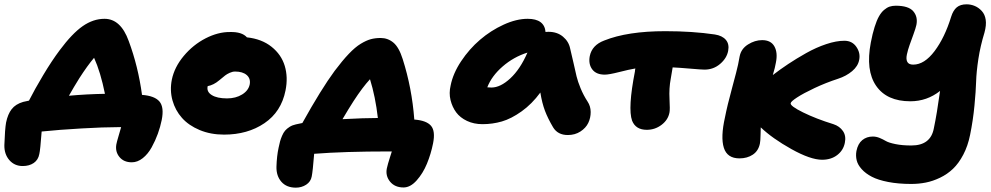

<svg xmlns="http://www.w3.org/2000/svg" viewBox="-42 -658 4543 880"><path d="M562 85.9Q525.4 85.9 505.4 61.5Q485.4 37.1 491.2 3.9Q493.2 -7.3 501.7 -35.6Q510.3 -64 513.2 -75.2H497.1Q433.1 -75.2 331.3 -69.3Q229.5 -63.5 148.9 -55.2Q142.6 30.3 138.2 47.9Q133.3 74.7 112.8 88.9Q92.3 103 62 103Q24.4 103 0.7 75.7Q-22.9 48.3 -22 6.8Q-19.5 -66.4 -14.2 -96.2Q-6.3 -134.8 11.5 -157.7Q29.3 -180.7 64 -190.9Q73.7 -193.4 90.8 -196.8Q116.7 -248 156 -313.7Q195.3 -379.4 231.9 -428.2Q288.6 -504.4 336.9 -538.1Q385.3 -571.8 437 -571.8Q511.2 -571.8 547.9 -470.2Q591.3 -353.5 608.9 -223.1Q667 -218.8 689 -192.6Q710.9 -166.5 699.2 -107.9Q692.9 -76.7 681.4 -44.9Q669.9 -13.2 653.1 17.3Q636.2 47.9 612.3 66.9Q588.4 85.9 562 85.9ZM321.8 -299.8Q295.9 -258.3 273.9 -219.2Q355.5 -226.6 439 -228Q418.9 -327.6 389.2 -393.1Q358.9 -357.4 321.8 -299.8Z M984.9 -41Q923.3 -41 873 -62Q822.8 -83 792 -117.7Q761.2 -152.3 748.5 -198Q735.8 -243.7 745.6 -293Q757.3 -350.1 800 -401.4Q842.8 -452.6 900.1 -482.2Q957.5 -511.7 1011.7 -511.2Q1066.9 -512.7 1089.8 -486.8Q1157.7 -479.5 1202.6 -443.6Q1247.6 -407.7 1263.2 -355.7Q1278.8 -303.7 1266.6 -243.2Q1247.1 -145.5 1169.9 -93.3Q1092.8 -41 984.9 -41ZM909.7 -262.2Q904.3 -237.3 928.7 -222.2Q953.1 -207 998.5 -207Q1038.6 -207 1067.6 -224.9Q1096.7 -242.7 1102.5 -271Q1107.4 -297.9 1088.9 -314Q1070.3 -330.1 1035.6 -330.1Q1023.4 -330.1 1010.7 -324.2Q998 -318.4 990.2 -312.3Q982.4 -306.2 962.9 -290Q937 -268.1 909.7 -263.2Z M1807.6 201.2Q1767.6 201.2 1745.8 174.6Q1724.1 147.9 1731 113.8Q1732.9 104.5 1736.6 91.6Q1740.2 78.6 1745.6 62Q1751 45.4 1753.9 36.1H1741.7Q1535.6 36.1 1397.9 46.9Q1391.6 127 1386.7 150.9Q1382.3 174.8 1361.3 188.5Q1340.3 202.1 1314 202.1Q1271.5 202.1 1247.8 175.3Q1224.1 148.4 1225.1 106Q1226.6 57.1 1234.9 19Q1238.3 2 1241.5 -9.5Q1244.6 -21 1250.7 -35.4Q1256.8 -49.8 1264.6 -59.1Q1272.5 -68.4 1285.2 -76.4Q1297.9 -84.5 1314 -87.9Q1337.9 -93.3 1343.8 -94.2Q1430.2 -249.5 1491.7 -333Q1527.3 -380.4 1556.6 -411.1Q1585.9 -441.9 1611.3 -457.3Q1636.7 -472.7 1657.2 -478.3Q1677.7 -483.9 1702.6 -483.9Q1735.8 -483.9 1761.2 -462.6Q1786.6 -441.4 1803.7 -387.2Q1846.2 -253.9 1856.9 -109.9H1858.9Q1913.1 -105.5 1933.6 -81.3Q1954.1 -57.1 1942.9 -1Q1933.1 47.9 1914.8 92.3Q1896.5 136.7 1867.7 168.9Q1838.9 201.2 1807.6 201.2ZM1578.6 -194.8Q1556.2 -160.2 1527.8 -111.8Q1627 -117.2 1689.9 -117.2Q1678.7 -214.8 1653.8 -294.9Q1619.1 -257.3 1578.6 -194.8Z M2169.4 -88.9Q2129.9 -88.9 2098.4 -103.8Q2066.9 -118.7 2048.8 -143.1Q2030.8 -167.5 2022.9 -199.5Q2015.1 -231.4 2023.4 -266.1Q2034.2 -321.3 2071.5 -377.4Q2108.9 -433.6 2158.2 -475.8Q2207.5 -518.1 2266.1 -544.9Q2324.7 -571.8 2376.5 -571.8Q2453.1 -571.8 2458.5 -511.2Q2462.4 -512.2 2472.2 -512.2Q2511.7 -512.2 2538.3 -490Q2564.9 -467.8 2571.3 -435.1Q2577.6 -410.2 2586.4 -370.4Q2595.2 -330.6 2600.6 -307.9Q2606 -285.2 2619.1 -253.2Q2632.3 -221.2 2651.4 -191.9Q2665 -171.4 2665.3 -144.8Q2665.5 -118.2 2654.3 -94.7Q2643.1 -71.3 2618.2 -55.2Q2593.3 -39.1 2560.5 -39.1Q2514.6 -39.1 2493.2 -74.2Q2469.2 -114.7 2455.8 -150.1Q2442.4 -185.5 2434.6 -233.9Q2396 -181.2 2348.6 -147.5Q2301.3 -113.8 2258.3 -101.3Q2215.3 -88.9 2169.4 -88.9ZM2210.4 -256.8Q2251.5 -256.8 2296.9 -298.8Q2342.3 -340.8 2375.5 -417Q2312 -397 2261.7 -353.3Q2211.4 -309.6 2191.4 -257.8Q2194.3 -257.8 2200.7 -257.3Q2207 -256.8 2210.4 -256.8Z M2922.4 -63Q2871.6 -63 2855 -105Q2835 -161.6 2868.2 -331.1Q2868.2 -336.4 2870.1 -344.2Q2841.3 -339.4 2795.2 -327.6Q2749 -315.9 2730 -315.9Q2690.4 -315.9 2672.4 -340.1Q2654.3 -364.3 2661.1 -400.9Q2671.4 -451.2 2727.1 -472.2Q2834 -515.1 3007.3 -515.1Q3131.8 -515.1 3234.4 -500Q3268.6 -494.6 3284.9 -475.3Q3301.3 -456.1 3295.4 -424.8Q3289.1 -391.1 3258.5 -365Q3228 -338.9 3187 -338.9Q3173.8 -338.9 3122.8 -343.3Q3071.8 -347.7 3041 -349.1Q3035.2 -313 3032.2 -296.9Q3023.9 -253.4 3026.6 -204.1Q3029.3 -154.8 3026.4 -142.1Q3020 -108.4 2990 -85.7Q2960 -63 2922.4 -63Z M3347.2 67.9Q3291 67.9 3275.6 19.3Q3260.3 -29.3 3280.8 -120.1Q3291 -172.9 3313.5 -255.4Q3335.9 -337.9 3340.8 -361.8Q3345.7 -389.2 3348.1 -399.9Q3355 -434.6 3386.5 -454.3Q3418 -474.1 3451.2 -474.1Q3491.2 -474.1 3507.3 -445.3Q3523.4 -416.5 3514.2 -371.1Q3510.7 -349.1 3500 -314Q3534.2 -340.3 3570.6 -364.5Q3606.9 -388.7 3652.8 -414.6Q3698.7 -440.4 3744.9 -455.8Q3791 -471.2 3828.1 -471.2Q3863.8 -471.2 3883.1 -443.1Q3902.3 -415 3896 -383.8Q3890.6 -354.5 3863.5 -331.8Q3836.4 -309.1 3798.8 -296.9Q3743.2 -278.8 3691.4 -254.4Q3639.6 -230 3611.3 -211.4Q3583 -192.9 3582 -185.1Q3578.6 -172.4 3638.7 -142.8Q3698.7 -113.3 3777.8 -88.9Q3806.2 -79.6 3821.5 -57.4Q3836.9 -35.2 3830.1 -2.9Q3823.2 31.2 3795.2 52.7Q3767.1 74.2 3726.1 74.2Q3672.9 74.2 3585.4 25.4Q3498 -23.4 3444.8 -74.2Q3444.3 -64.9 3443.8 -38.6Q3443.4 -12.2 3440.9 0Q3434.1 33.7 3408.4 50.8Q3382.8 67.9 3347.2 67.9Z M4134.3 185.1Q4075.2 185.1 4028.8 176Q3982.4 167 3953.9 152.1Q3925.3 137.2 3907.5 117.4Q3889.6 97.7 3884.5 76.9Q3879.4 56.2 3883.3 34.2Q3890.1 0.5 3910.2 -15.9Q3930.2 -32.2 3958.5 -32.2Q3974.1 -32.2 3989.5 -25.9Q4004.9 -19.5 4018.1 -11.7Q4031.2 -3.9 4062 2.4Q4092.8 8.8 4135.3 8.8Q4224.1 8.8 4238.3 -70.8Q4252 -135.3 4266.6 -241.2Q4206.5 -193.8 4130.4 -193.8Q4022.5 -193.8 3973.6 -264.6Q3924.8 -335.4 3949.2 -462.9Q3957 -503.9 3966.6 -534.2Q3976.1 -564.5 3986.6 -583Q3997.1 -601.6 4010 -612.5Q4022.9 -623.5 4035.6 -627.7Q4048.3 -631.8 4063.5 -631.8Q4122.1 -631.8 4143.8 -606.4Q4165.5 -581.1 4158.2 -543.9Q4154.8 -528.3 4144.8 -501Q4134.8 -473.6 4127 -451.7Q4119.1 -429.7 4114.5 -408Q4109.9 -386.2 4116.7 -374Q4123.5 -361.8 4143.6 -361.8Q4194.8 -361.8 4241.5 -423.8Q4288.1 -485.8 4317.4 -581.1Q4326.7 -610.8 4343.3 -624.5Q4359.9 -638.2 4388.2 -638.2Q4407.7 -638.2 4425.8 -630.6Q4443.8 -623 4458 -607.4Q4472.2 -591.8 4475.8 -567.4Q4479.5 -543 4470.2 -508.8Q4451.2 -446.8 4442.1 -387.2Q4433.1 -327.6 4431.9 -284.4Q4430.7 -241.2 4424.3 -174.3Q4418 -107.4 4404.3 -40Q4394 11.2 4373 51Q4352.1 90.8 4325.9 115.7Q4299.8 140.6 4266.6 156.5Q4233.4 172.4 4201.4 178.7Q4169.4 185.1 4134.3 185.1Z"/></svg>

Font: Shantell Sans Irregular Bouncy
Style: Italic
Weight: 800
Italic angle: -11.31°
Designer: Stephen Nixon, Anya Danilova, Shantell Martin
Foundry: Arrow Type
Version: Version 1.006;[9816181b4]